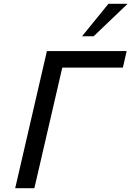

<svg xmlns="http://www.w3.org/2000/svg" viewBox="-20 -991 692 1011"><path d="M308 -635 161 0H60L227 -722H647L627 -635ZM473 -800H412L551 -971H652Z"/></svg>

Font: Perun
Style: Italic
Weight: 400
Italic angle: -12°
Foundry: Copyright (c) Stefan Peev, Context Ltd, 2016
Version: Version 1.027